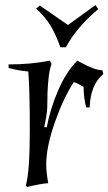

<svg xmlns="http://www.w3.org/2000/svg" viewBox="-20 -725 429 760"><path d="M311 -381Q286 -396 272 -400Q230 -335 196.5 -239Q163 -143 163 -74Q163 -42 171 0Q142 2 88 15L82 10Q98 -45 98 -207.5Q98 -370 92 -442Q54 -445 14 -456V-470Q103 -470 177 -485L184 -472Q167 -428 167 -296Q165 -267 155 -222L165 -221Q179 -295 210.5 -368Q242 -441 286 -485L299 -478Q355 -447 385 -447L389 -432Q338 -390 335 -300H321Q311 -338 311 -381ZM249 -626 358 -705 369 -689Q282 -616 241 -538H219Q200 -591 179.5 -624.5Q159 -658 123 -691L138 -703Z"/></svg>

Font: Almendra
Style: Italic
Weight: 400
Italic angle: -12°
Designer: Ana Sanfelippo
Foundry: Ana Sanfelippo
Version: Version 1.004